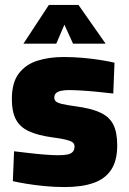

<svg xmlns="http://www.w3.org/2000/svg" viewBox="-20 -746 521 778"><path d="M242 12Q201 12 160.5 8Q120 4 86.5 -1.5Q53 -7 32 -12L37 -133Q63 -130 96.5 -126Q130 -122 162.5 -119.5Q195 -117 216 -117Q239 -117 253.5 -120Q268 -123 275 -131Q282 -139 282 -152Q282 -163 274.5 -169Q267 -175 247 -180Q227 -185 188 -190Q132 -198 96.5 -214.5Q61 -231 44.5 -262Q28 -293 28 -344Q28 -411 56 -448Q84 -485 131.5 -500Q179 -515 237 -515Q277 -515 316.5 -511.5Q356 -508 389.5 -502.5Q423 -497 444 -492L439 -367Q413 -370 379 -373.5Q345 -377 313 -379Q281 -381 259 -381Q241 -381 227.5 -378Q214 -375 207 -368.5Q200 -362 200 -350Q200 -341 206.5 -335Q213 -329 232 -324.5Q251 -320 288 -315Q349 -307 386 -290Q423 -273 439 -241.5Q455 -210 455 -157Q455 -95 430.5 -58Q406 -21 358.5 -4.5Q311 12 242 12ZM75 -569 178 -726H298L408 -569H276L241 -646L208 -569Z"/></svg>

Font: Cairo Play Black
Style: Regular
Weight: 900
Version: Version 3.119